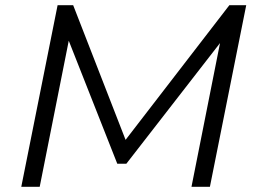

<svg xmlns="http://www.w3.org/2000/svg" viewBox="-20 -720 995 740"><path d="M62 0 202 -700H262L464 -181L864 -700H929L789 0H718L828 -554L467 -89H432L245 -563L133 0Z"/></svg>

Font: Montserrat
Style: Italic
Weight: 400
Italic angle: -11.3°
Designer: Julieta Ulanovsky
Foundry: Julieta Ulanovsky
Version: Version 9.000; ttfautohint (v1.8.4.7-5d5b)